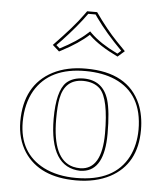

<svg xmlns="http://www.w3.org/2000/svg" viewBox="-50 -713 666 768"><g transform="rotate(5 283.0 -329.0)"><path d="M277.8 -389.2Q204.1 -389.2 189 -310.1Q183.1 -279.8 183.1 -228Q183.1 -65.4 267.1 -43.5Q281.7 -40 296.9 -40Q382.3 -42.5 382.8 -187Q382.8 -325.7 346.2 -364.3Q321.8 -388.7 277.8 -389.2ZM41 -205.1Q41 -352.1 151.9 -410.2Q209 -439.5 285.2 -439Q453.6 -439 505.9 -316.9Q524.9 -271 524.9 -213.9Q524.9 -76.7 419.4 -20.5Q361.8 9.8 283.2 9.8Q136.7 9.8 74.7 -84Q41.5 -135.3 41 -205.1ZM433.1 -522 405.8 -498Q331.1 -533.7 292 -571.3Q289.6 -573.7 288.1 -575.2Q248.5 -538.6 181.2 -503.4Q173.3 -499.5 170.9 -498L144 -522Q224.1 -605 257.3 -651.9Q260.7 -656.7 269 -668H309.1Q355.5 -602.1 397.9 -558.1Q413.1 -542 433.1 -522ZM277.8 -398.9Q356 -398.9 379.4 -322.8Q393.1 -276.4 393.1 -187Q393.1 -41 308.6 -30.8Q302.7 -30.3 296.9 -29.8Q173.8 -33.2 172.9 -228Q172.9 -339.8 210 -375.5Q235.4 -398.4 277.8 -398.9ZM50.8 -205.1Q50.8 -80.1 152.3 -27.8Q207.5 0 283.2 0Q436.5 0 490.7 -105Q514.6 -152.3 515.1 -213.9Q515.1 -357.9 402.8 -407.2Q353 -428.7 285.2 -429.2Q140.1 -430.2 81.5 -331.1Q51.3 -278.3 50.8 -205.1ZM418.5 -522.5Q353.5 -587.9 312.5 -645.5Q308.6 -650.9 303.7 -658.2H274.4Q235.8 -604 178.2 -543Q168.5 -532.7 158.2 -522.5L172.4 -510.3Q241.2 -545.9 277.8 -579.6Q279.8 -581.5 281.2 -582.5L288.1 -588.9L294.9 -582Q334 -543.9 400.4 -511.7Q402.8 -510.7 404.3 -509.8Z"/></g></svg>

Font: Linux Biolinum Outline O
Style: Bold
Weight: 700
Designer: Philipp H. Poll
Foundry: Philipp H. Poll
Version: Version 0.9.2